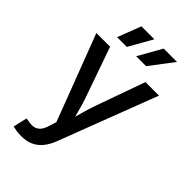

<svg xmlns="http://www.w3.org/2000/svg" viewBox="-286 -842 1136 1136"><g transform="rotate(45 282.0 -274.0)"><path d="M64.9 198.2 85.4 110.4 107.4 113.3Q132.3 118.7 152.3 114.7Q172.4 110.8 187.3 94.5Q202.1 78.1 211.4 45.9L225.6 1L20 -539.1H134.8L241.7 -234.9Q259.3 -186 271.5 -137.5Q283.7 -88.9 297.4 -40.5H265.1Q278.8 -88.9 292 -137.7Q305.2 -186.5 322.3 -234.9L430.7 -539.1H543.9L307.6 79.1Q291.5 121.1 267.8 149.7Q244.1 178.2 211.9 192.6Q179.7 207 137.7 207Q114.7 207 95.5 204.1Q76.2 201.2 64.9 198.2ZM205.6 -608.4H124L180.7 -755.4H289.1ZM366.7 -608.4H283.7L366.7 -755.4H478.5Z"/></g></svg>

Font: Inter 18pt Medium
Style: Regular
Weight: 500
Designer: Rasmus Andersson
Foundry: rsms
Version: Version 4.001;git-66647c0bb